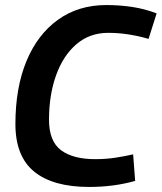

<svg xmlns="http://www.w3.org/2000/svg" viewBox="-20 -730 640 760"><path d="M333 10Q190 10 115.5 -50.5Q41 -111 41 -239Q41 -382 84.5 -487.5Q128 -593 209 -651.5Q290 -710 401 -710Q454 -710 503.5 -702.5Q553 -695 600 -677L568 -576Q531 -587 490.5 -593.5Q450 -600 408 -600Q335 -600 282.5 -555Q230 -510 202 -432Q174 -354 174 -256Q174 -171 221.5 -135.5Q269 -100 357 -100Q398 -100 435 -105.5Q472 -111 507 -119L515 -14Q431 10 333 10Z"/></svg>

Font: Georama SemiBold
Style: Italic
Weight: 600
Italic angle: -9°
Designer: Jean-Baptiste Levee
Foundry: Production Type
Version: Version 1.000